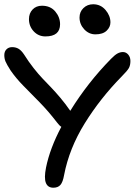

<svg xmlns="http://www.w3.org/2000/svg" viewBox="-28 -897 656 901"><path d="M419.9 -735.8Q389.2 -735.8 367.2 -759.5Q345.2 -783.2 345.2 -814.9Q345.2 -841.3 363.5 -859.1Q381.8 -877 409.2 -877Q444.3 -877 467.3 -850.1Q490.2 -823.2 490.2 -792Q490.2 -770 472.4 -752.9Q454.6 -735.8 419.9 -735.8ZM185.1 -726.1Q152.3 -726.1 130.1 -750Q107.9 -773.9 107.9 -807.1Q107.9 -834.5 124.8 -852.3Q141.6 -870.1 168.9 -870.1Q208.5 -870.1 231.2 -843.3Q253.9 -816.4 253.9 -783.2Q253.9 -726.1 185.1 -726.1ZM222.2 -16.1Q196.3 -16.1 187.3 -38.8Q178.2 -61.5 188 -110.8Q206.5 -201.7 259.8 -301.8Q250.5 -307.6 238.8 -323.2Q198.7 -375.5 156.7 -418.2Q114.7 -460.9 81.3 -494.9Q47.9 -528.8 22 -565.9Q3.9 -594.2 -2 -608.2Q-7.8 -622.1 -7.8 -638.2Q-7.8 -655.3 2.4 -665.5Q12.7 -675.8 28.8 -675.8Q46.4 -675.8 59.3 -668Q72.3 -660.2 85 -641.1Q106.9 -606.4 129.4 -577.9Q151.9 -549.3 171.9 -528.3Q191.9 -507.3 211.4 -487.1Q231 -466.8 254.9 -438.5Q278.8 -410.2 301.8 -377Q383.8 -509.8 493.2 -621.1Q511.2 -639.6 523.7 -646.2Q536.1 -652.8 548.8 -652.8Q563.5 -652.8 573.7 -640.9Q584 -628.9 584 -610.8Q584 -590.8 576.7 -577.6Q569.3 -564.5 543 -538.1Q442.4 -435.5 369.6 -318.1Q296.9 -200.7 272.9 -76.2Q267.1 -42.5 255.6 -29.3Q244.1 -16.1 222.2 -16.1Z"/></svg>

Font: Shantell Sans Irregular
Style: Regular
Weight: 400
Designer: Stephen Nixon, Anya Danilova, Shantell Martin
Foundry: Arrow Type
Version: Version 1.006;[9816181b4]